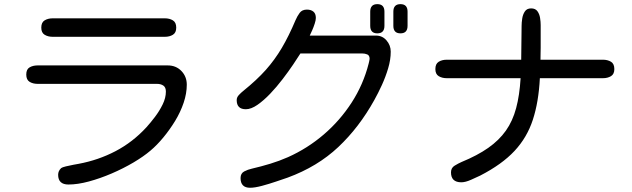

<svg xmlns="http://www.w3.org/2000/svg" viewBox="-20 -847 3040 924"><path d="M233.4 -669.9Q210.9 -669.9 194.8 -679.7Q178.7 -689.5 178.7 -713.9Q178.7 -739.3 194.8 -749Q210.9 -758.8 233.4 -758.8H773.4Q795.9 -758.8 812 -749Q828.1 -739.3 828.1 -713.9Q828.1 -689.5 812 -679.7Q795.9 -669.9 773.4 -669.9ZM309.6 41Q259.8 41 259.8 -5.9Q259.8 -24.4 274.4 -38.1Q279.3 -42 297.4 -46.4Q315.4 -50.8 334 -54.2Q352.5 -57.6 358.4 -58.6Q453.1 -76.2 536.1 -119.6Q619.1 -163.1 684.6 -234.4Q704.1 -255.9 725.6 -284.2Q747.1 -312.5 762.7 -344.2Q778.3 -376 778.3 -406.2Q778.3 -426.8 766.1 -435.1Q753.9 -443.4 735.4 -443.4H161.1Q138.7 -443.4 122.6 -453.1Q106.4 -462.9 106.4 -488.3Q106.4 -513.7 122.6 -522.9Q138.7 -532.2 161.1 -532.2H787.1Q827.1 -532.2 853 -505.4Q878.9 -478.5 878.9 -439.5Q878.9 -397.5 863.8 -352.5Q848.6 -307.6 822.8 -265.1Q796.9 -222.7 766.1 -185.5Q735.4 -148.4 704.1 -122.1Q670.9 -93.8 622.1 -64.9Q573.2 -36.1 517.6 -12.2Q461.9 11.7 407.7 26.4Q353.5 41 309.6 41Z M1795.9 -686.5Q1761.7 -686.5 1761.7 -722.7V-791Q1761.7 -827.1 1795.9 -827.1Q1830.1 -827.1 1830.1 -791V-722.7Q1830.1 -686.5 1795.9 -686.5ZM1907.2 -686.5Q1873 -686.5 1873 -722.7V-791Q1873 -827.1 1907.2 -827.1Q1941.4 -827.1 1941.4 -791V-722.7Q1941.4 -686.5 1907.2 -686.5ZM1183.6 56.6Q1137.7 56.6 1137.7 9.8Q1137.7 -12.7 1155.3 -22Q1172.9 -31.2 1191.4 -35.2Q1237.3 -45.9 1280.8 -59.1Q1324.2 -72.3 1366.2 -90.8Q1460 -132.8 1538.1 -199.7Q1616.2 -266.6 1672.4 -353.5Q1728.5 -440.4 1753.9 -540Q1754.9 -542 1756.8 -552.2Q1758.8 -562.5 1758.8 -563.5Q1758.8 -580.1 1747.6 -585Q1736.3 -589.8 1722.7 -589.8H1425.8Q1413.1 -569.3 1390.6 -536.1Q1368.2 -502.9 1339.8 -465.8Q1311.5 -428.7 1280.3 -396Q1249 -363.3 1218.8 -342.3Q1188.5 -321.3 1163.1 -321.3Q1119.1 -321.3 1119.1 -365.2Q1119.1 -378.9 1129.9 -390.1Q1140.6 -401.4 1150.4 -409.2Q1215.8 -461.9 1259.3 -510.7Q1302.7 -559.6 1336.4 -616.7Q1370.1 -673.8 1402.3 -750Q1410.2 -768.6 1421.9 -784.7Q1433.6 -800.8 1457 -800.8Q1476.6 -800.8 1488.3 -791Q1500 -781.2 1500 -760.7Q1500 -750 1494.6 -733.4Q1489.3 -716.8 1482.4 -701.2Q1475.6 -685.5 1470.7 -675.8H1789.1Q1820.3 -675.8 1840.3 -652.3Q1860.4 -628.9 1860.4 -598.6Q1860.4 -559.6 1848.1 -518.6Q1835.9 -477.5 1817.9 -438Q1799.8 -398.4 1781.2 -365.2Q1708 -233.4 1607.9 -139.2Q1507.8 -44.9 1364.3 7.8Q1343.8 14.6 1309.6 26.4Q1275.4 38.1 1240.7 47.4Q1206.1 56.6 1183.6 56.6Z M2200.2 30.3Q2150.4 30.3 2150.4 -17.6Q2150.4 -39.1 2168 -49.8Q2185.5 -60.5 2201.2 -67.4Q2277.3 -98.6 2329.6 -135.3Q2381.8 -171.9 2414.6 -218.3Q2447.3 -264.6 2463.9 -326.7Q2480.5 -388.7 2485.4 -470.7H2129.9Q2107.4 -470.7 2091.3 -480.5Q2075.2 -490.2 2075.2 -514.6Q2075.2 -540 2091.3 -549.8Q2107.4 -559.6 2129.9 -559.6H2488.3L2490.2 -722.7Q2490.2 -738.3 2493.2 -757.8Q2496.1 -777.3 2505.9 -792Q2515.6 -806.6 2536.1 -806.6Q2556.6 -806.6 2566.4 -793Q2576.2 -779.3 2579.1 -760.7Q2582 -742.2 2582 -726.6V-617.2Q2582 -602.5 2581.5 -588.4Q2581.1 -574.2 2581.1 -559.6H2881.8Q2904.3 -559.6 2920.4 -549.8Q2936.5 -540 2936.5 -514.6Q2936.5 -490.2 2920.4 -480.5Q2904.3 -470.7 2881.8 -470.7H2578.1Q2572.3 -356.4 2544.4 -271Q2516.6 -185.5 2456.1 -120.6Q2395.5 -55.7 2291 -2Q2274.4 5.9 2247.1 18.1Q2219.7 30.3 2200.2 30.3Z"/></svg>

Font: Kosugi Maru
Style: Regular
Weight: 400
Designer: MOTOYA
Version: Version 4.002